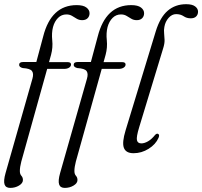

<svg xmlns="http://www.w3.org/2000/svg" viewBox="-31 -740 987 938"><path d="M62.5 -423Q62.5 -437 81.5 -437H146.5L180 -562Q219 -715 343.5 -715Q376 -715 391.2 -703.2Q406.5 -691.5 406.5 -675.5Q406.5 -660.5 397 -651Q387.5 -641.5 370.5 -641.5Q355.5 -641.5 344 -648.5Q332.5 -655.5 320.8 -662.5Q309 -669.5 293.5 -669.5Q269.5 -669.5 252.5 -652.5Q235.5 -635.5 228 -608Q220.5 -579 224.2 -543.5Q228 -508 218.5 -472.5L208.5 -436.5H299Q316 -436.5 316 -425Q316 -415.5 306.5 -409.5Q297 -403.5 283 -403.5H199.5L73 49.5Q66 76.5 66 95.5Q66 110.5 73.5 118.8Q81 127 81 139.5Q81 155 62 166.5Q43 178 19 178Q-3 178 -8.8 160.8Q-14.5 143.5 -4 106L127.5 -356Q134.5 -380.5 125.2 -393Q116 -405.5 80 -407.5Q62.5 -412 62.5 -423ZM329 -423Q329 -437 348 -437H413L446.5 -562Q485.5 -715 610 -715Q642.5 -715 657.8 -703.2Q673 -691.5 673 -675.5Q673 -660.5 663.5 -651Q654 -641.5 637 -641.5Q622 -641.5 610.5 -648.5Q599 -655.5 587.2 -662.5Q575.5 -669.5 560 -669.5Q536 -669.5 519 -652.5Q502 -635.5 494.5 -608Q487 -579 490.8 -543.5Q494.5 -508 485 -472.5L475 -436.5H565.5Q582.5 -436.5 582.5 -425Q582.5 -415.5 573 -409.5Q563.5 -403.5 549.5 -403.5H466L339.5 49.5Q332.5 76.5 332.5 95.5Q332.5 110.5 340 118.8Q347.5 127 347.5 139.5Q347.5 155 328.5 166.5Q309.5 178 285.5 178Q263.5 178 257.8 160.8Q252 143.5 262.5 106L394 -356Q401 -380.5 391.8 -393Q382.5 -405.5 346.5 -407.5Q329 -412 329 -423ZM878.5 -719.5Q908 -719.5 922.2 -708.8Q936.5 -698 936.5 -683Q936.5 -668.5 927.2 -659.5Q918 -650.5 901 -650.5Q881 -650.5 866 -660.8Q851 -671 829.5 -671Q809 -671 792.8 -652.8Q776.5 -634.5 772 -608.5Q769 -592.5 770.8 -577.5Q772.5 -562.5 773 -544.8Q773.5 -527 766 -503.5L649 -118.5Q634.5 -71 638 -55.2Q641.5 -39.5 659.5 -39.5Q674.5 -39.5 692 -49.5Q709.5 -59.5 726 -80Q733.5 -88.5 740 -86.5Q750.5 -83 743.5 -66.5Q729.5 -34.5 695 -13Q660.5 8.5 621.5 8.5Q584 8.5 574.2 -17.8Q564.5 -44 582.5 -103L730 -587Q751 -655.5 788.2 -687.5Q825.5 -719.5 878.5 -719.5Z"/></svg>

Font: Fraunces 72pt Soft Light
Style: Italic
Weight: 300
Italic angle: -16°
Version: Version 1.000;[b76b70a41]